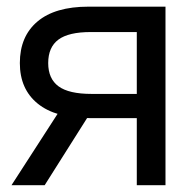

<svg xmlns="http://www.w3.org/2000/svg" viewBox="-20 -542 569 562"><path d="M464.4 0H380.4V-448.2H245.6Q180.7 -448.2 150.9 -426Q121.1 -403.8 121.1 -357.4Q121.1 -311.5 151.4 -289.3Q181.6 -267.1 248 -267.1H417V-196.3H241.7Q142.6 -196.3 90.3 -238.8Q38.1 -281.2 38.1 -357.4Q38.1 -435.5 89.6 -479Q141.1 -522.5 238.8 -522.5H464.4ZM110.8 0H13.7L166 -235.8H259.8Z"/></svg>

Font: Inter 28pt
Style: Regular
Weight: 400
Designer: Rasmus Andersson
Foundry: rsms
Version: Version 4.001;git-66647c0bb